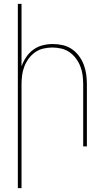

<svg xmlns="http://www.w3.org/2000/svg" viewBox="-20 -755 540 990"><path d="M72 215V-735H91V-413Q100 -438 115 -460.5Q130 -483 152 -499Q174 -515 200 -521.5Q226 -528 253 -528Q279 -528 304.5 -522Q330 -516 351 -501.5Q372 -487 387.5 -466Q403 -445 412 -421Q421 -397 424.5 -371.5Q428 -346 428 -320V0H409V-320Q409 -343 406 -366.5Q403 -390 394.5 -412Q386 -434 372 -453Q358 -472 339 -485.5Q320 -499 296.5 -504.5Q273 -510 250 -510Q227 -510 203.5 -504.5Q180 -499 161 -485.5Q142 -472 128 -453Q114 -434 105.5 -412Q97 -390 94 -366.5Q91 -343 91 -320V215Z"/></svg>

Font: Iosevka Thin
Style: Regular
Weight: 100
Monospace: yes
Designer: Belleve Invis
Foundry: Belleve Invis
Version: Version 32.5.0; ttfautohint (v1.8.4)